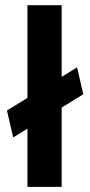

<svg xmlns="http://www.w3.org/2000/svg" viewBox="-20 -727 352 747"><path d="M31.2 -192.2 7.1 -297 279.9 -464.9 304 -360.2ZM86.8 0V-706.7H219.9V0Z"/></svg>

Font: Cairo
Style: Regular
Weight: 400
Designer: Mohamed Gaber, Accademia di Belle Arti di Urbino
Foundry: Kief Type Foundry, Accademia di Belle Arti di Urbino
Version: Version 3.120